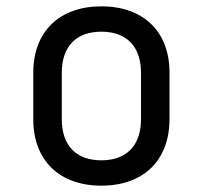

<svg xmlns="http://www.w3.org/2000/svg" viewBox="-20 -578 640 606"><path d="M300 8C433 8 515 -72 515 -202V-349C515 -478 433 -558 300 -558C167 -558 85 -478 85 -348V-202C85 -72 167 8 300 8ZM300 -72C222 -72 175 -117 175 -202V-348C175 -433 222 -478 300 -478C378 -478 425 -433 425 -348V-202C425 -117 378 -72 300 -72Z"/></svg>

Font: Tekne LDO
Style: Regular
Weight: 400
Monospace: yes
Designer: Alessio Laiso, Mario Rullo, Paolo Rosset
Foundry: Alessio Laiso
Version: Version 1.000;hotconv 1.0.109;makeotfexe 2.5.65596